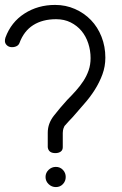

<svg xmlns="http://www.w3.org/2000/svg" viewBox="-20 -762 495 780"><path d="M235 -164Q235 -152 226.5 -146Q218 -140 205 -140Q177 -140 174 -164V-223Q174 -260 198.5 -291.5Q223 -323 253 -356Q271 -374 288 -393Q305 -412 318.5 -432.5Q332 -453 340 -476Q348 -499 348 -526Q348 -557 338.5 -586Q329 -615 311 -636.5Q293 -658 267 -671Q241 -684 208 -684Q153 -684 115 -660Q77 -636 59 -587Q55 -577 44 -573Q33 -569 22 -571Q11 -573 4 -582.5Q-3 -592 2 -609Q25 -672 79.5 -707Q134 -742 204 -742Q247 -742 284.5 -725.5Q322 -709 349.5 -680.5Q377 -652 392.5 -612.5Q408 -573 408 -528Q408 -492 396 -459.5Q384 -427 365 -397Q346 -367 322 -340L276 -287L259 -269L242 -250Q237 -240 236 -233Q235 -226 235 -222ZM177.5 -72Q165 -60 165 -43Q165 -26 177.5 -14Q190 -2 207 -2Q224 -2 235.5 -14Q247 -26 247 -43Q247 -60 235.5 -72Q224 -84 207 -84Q190 -84 177.5 -72Z"/></svg>

Font: VDS
Style: Thin
Weight: 100
Width: 0
Designer: artmaker
Foundry: artmaker
Version: Version 1.000 2012 initial release